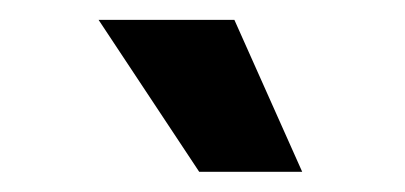

<svg xmlns="http://www.w3.org/2000/svg" viewBox="-20 -787 405 192"><path d="M179.2 -615.2 78.6 -767.1H214.4L282.2 -615.2Z"/></svg>

Font: Inter
Style: Bold
Weight: 700
Designer: Rasmus Andersson
Foundry: rsms
Version: Version 4.001;git-9221beed3